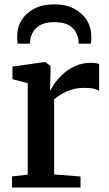

<svg xmlns="http://www.w3.org/2000/svg" viewBox="-20 -842 488 862"><path d="M34 0V-50L104.5 -58V-468.5L36 -486.5V-543L180 -563.5H184L207 -545.5V-525L204.5 -437H207Q211.5 -447.5 225.2 -467.5Q239 -487.5 262.2 -509Q285.5 -530.5 317.2 -545.2Q349 -560 388.5 -560Q402.5 -560 411 -558.2Q419.5 -556.5 425 -555V-434Q418 -439.5 402.2 -443.5Q386.5 -447.5 361.5 -447.5Q325.5 -447.5 299 -438.8Q272.5 -430 254 -418.2Q235.5 -406.5 223 -396V-59L341.5 -49.5V0ZM224 -822.5Q274.5 -822.5 311.8 -803.5Q349 -784.5 369.5 -751.8Q390 -719 390 -677Q390 -670 389.5 -661.2Q389 -652.5 388 -646H333Q333.5 -649.5 333.2 -654.2Q333 -659 332 -664.5Q329 -683.5 318.2 -701.5Q307.5 -719.5 285 -731Q262.5 -742.5 224 -742.5Q186 -742.5 163.2 -730.8Q140.5 -719 129.8 -701Q119 -683 116 -664Q115.5 -659 115 -654.2Q114.5 -649.5 114.5 -646H59Q58 -652.5 57.5 -661.2Q57 -670 57 -677.5Q57 -719 77.2 -751.8Q97.5 -784.5 135 -803.5Q172.5 -822.5 224 -822.5Z"/></svg>

Font: Merriweather 28pt SemiBold
Style: Regular
Weight: 600
Version: Version 2.100